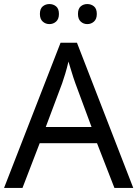

<svg xmlns="http://www.w3.org/2000/svg" viewBox="-20 -928 679 948"><path d="M545 0 459 -221H176L91 0H0L279 -717H360L638 0ZM432 -301 352 -517Q349 -525 342 -546Q335 -567 328.5 -589.5Q322 -612 318 -624Q311 -593 302 -563.5Q293 -534 287 -517L206 -301ZM177 -859Q177 -885 191 -896.5Q205 -908 224 -908Q243 -908 257 -896.5Q271 -885 271 -859Q271 -834 257 -821.5Q243 -809 224 -809Q205 -809 191 -821.5Q177 -834 177 -859ZM365 -859Q365 -885 378.5 -896.5Q392 -908 411 -908Q430 -908 444 -896.5Q458 -885 458 -859Q458 -834 444 -821.5Q430 -809 411 -809Q392 -809 378.5 -821.5Q365 -834 365 -859Z"/></svg>

Font: Noto IKEA Arabic
Style: Regular
Weight: 400
Designer: Monotype Design Team
Foundry: Monotype Imaging Inc.
Version: Version 1.200